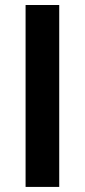

<svg xmlns="http://www.w3.org/2000/svg" viewBox="-20 -735 334 755"><path d="M80.6 0V-715.3H212.9V0Z"/></svg>

Font: Oxygen
Style: Bold
Weight: 700
Designer: vernon adams
Foundry: Vernon Adams
Version: Version 0.2.3 webfont; ttfautohint (v0.93.3-1d66) -l 8 -r 50